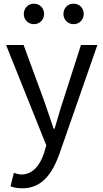

<svg xmlns="http://www.w3.org/2000/svg" viewBox="-20 -787 561 1041"><path d="M13 -543 231 1 219 42C197 109 158 159 96 159C82 159 66 154 55 150L37 223C54 230 75 234 101 234C209 234 265 152 303 45L508 -543H419L322 -241C306 -194 291 -138 276 -89H271C254 -138 235 -194 219 -241L108 -543ZM324 -711C324 -681 347 -656 379 -656C411 -656 434 -681 434 -711C434 -743 411 -767 379 -767C347 -767 324 -743 324 -711ZM164 -656C196 -656 219 -681 219 -711C219 -743 196 -767 164 -767C132 -767 109 -743 109 -711C109 -681 132 -656 164 -656Z"/></svg>

Font: Kinto Sans
Style: Regular
Weight: 400
Designer: Authors: Ryoko NISHIZUKA  (kana & ideographs); Paul D. Hunt (Latin, Greek & Cyrillic); Wenlong ZHANG  (bopomofo); Sandol
Foundry: Adobe Systems Incorporated, ookami Inc.
Version: Version 0.001